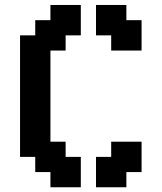

<svg xmlns="http://www.w3.org/2000/svg" viewBox="-20 -708 665 790"><path d="M437.5 62.5H375V0V-62.5H437.5V-125H500H562.5V-62.5V0H500V62.5ZM250 62.5H187.5V0H125V-62.5H62.5V-125V-187.5V-250V-312.5V-375V-437.5V-500V-562.5H125V-625H187.5V-687.5H250H312.5V-625V-562.5H250V-500H187.5V-437.5V-375V-312.5V-250V-187.5V-125H250V-62.5H312.5V0V62.5ZM500 -500H437.5V-562.5H375V-625V-687.5H437.5H500V-625H562.5V-562.5V-500Z"/></svg>

Font: PixelArmy
Style: Medium
Weight: 500
Version: Version 001.000